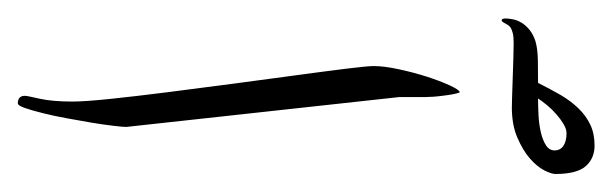

<svg xmlns="http://www.w3.org/2000/svg" viewBox="-264 -420 674 211"><g transform="rotate(90 72.5 -314.0)"><path d="M106 -116.2Q106 -112.3 104.7 -101.8Q103.5 -91.3 101.3 -78.1Q99.1 -64.9 96.4 -50.5Q93.8 -36.1 90.8 -24.4Q87.9 -12.7 85.2 -4.9Q82.5 2.9 80.1 2.9Q71.8 2.9 71.8 -4.9Q71.8 -7.3 75 -21.2Q78.1 -35.2 78.1 -57.1Q78.1 -70.8 75.2 -98.6Q72.3 -126.5 67.9 -161.1Q63.5 -195.8 58.6 -232.9Q53.7 -270 49.3 -302.2Q44.9 -334.5 42 -357.9Q39.1 -381.3 39.1 -388.2Q39.1 -399.4 42.5 -415.3Q45.9 -431.2 50.5 -445.8Q55.2 -460.4 60.1 -471.2Q64.9 -481.9 67.9 -482.9Q68.8 -481.4 69.8 -476.6Q70.8 -471.7 71.5 -465.8Q72.3 -460 72.8 -453.9Q73.2 -447.8 73.2 -443.8V-416ZM157.7 -587.9Q157.7 -583.5 153.6 -575.4Q149.4 -567.4 140.4 -559.6Q131.3 -551.8 117.4 -545.9Q103.5 -540 84.5 -540Q81.5 -540 72 -540.3Q62.5 -540.5 51 -541Q39.6 -541.5 29.1 -541.7Q18.6 -542 13.7 -542Q6.8 -542 2.9 -541Q-1 -540 -3.2 -538.6Q-5.4 -537.1 -6.3 -535.2Q-7.3 -533.2 -8.3 -531.7Q-9.8 -528.8 -11.2 -528.8Q-13.2 -528.8 -13.2 -533.2Q-13.2 -536.6 -12.2 -541.5Q-11.2 -546.4 -8.3 -551Q-5.4 -555.7 -0.5 -559.6Q4.4 -563.5 11.7 -565.9Q20 -568.4 33.2 -568.6Q46.4 -568.8 57.6 -568.8Q64.5 -582.5 71 -593.8Q77.6 -605 85.7 -613.3Q93.8 -621.6 103.5 -626.2Q113.3 -630.9 126.5 -630.9Q140.6 -630.9 149.2 -621.1Q157.7 -611.3 157.7 -587.9ZM131.8 -586.9Q131.8 -593.3 126.7 -596.7Q121.6 -600.1 112.8 -600.1Q108.4 -600.1 103 -596.9Q97.7 -593.8 92.3 -589.1Q86.9 -584.5 82.3 -578.9Q77.6 -573.2 74.7 -568.8Q83 -568.8 93 -569.3Q103 -569.8 111.6 -571.8Q120.1 -573.7 126 -577.4Q131.8 -581.1 131.8 -586.9Z"/></g></svg>

Font: Scheherazade Urdu
Style: Regular
Weight: 400
Designer: SIL International
Foundry: SIL International
Version: Version 1.005 (build 117/117)